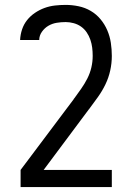

<svg xmlns="http://www.w3.org/2000/svg" viewBox="-20 -548 540 783"><path d="M436 215H64V145L281 -144V-145L283 -147Q297 -166 311 -186Q325 -206 336 -227.5Q347 -249 352.5 -272.5Q358 -296 358 -320Q358 -337 356 -353.5Q354 -370 348.5 -386Q343 -402 333.5 -416Q324 -430 310.5 -439.5Q297 -449 280.5 -453.5Q264 -458 248 -458Q229 -458 211 -455Q193 -452 177.5 -443Q162 -434 151 -418.5Q140 -403 140 -385H62Q63 -407 70 -428Q77 -449 90.5 -466Q104 -483 122.5 -495.5Q141 -508 161.5 -515.5Q182 -523 204 -525.5Q226 -528 248 -528Q274 -528 300.5 -522.5Q327 -517 350 -503.5Q373 -490 390 -469.5Q407 -449 417.5 -424.5Q428 -400 432 -373.5Q436 -347 436 -320Q436 -290 429.5 -260.5Q423 -231 410 -204Q397 -177 379.5 -152.5Q362 -128 344 -104V-103H343L158 145H436Z"/></svg>

Font: Iosevka srxl
Style: Regular
Weight: 400
Monospace: yes
Designer: Belleve Invis
Foundry: Belleve Invis
Version: Version 33.0.1; ttfautohint (v1.8.3)